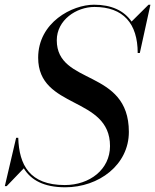

<svg xmlns="http://www.w3.org/2000/svg" viewBox="-44 -780 658 815"><path d="M-15.5 10 57 -65.5C87 -16 141.5 15 233 15C375.5 15 503 -80 503 -220C503 -490 197 -416 197 -609C197 -695 280 -750.5 357 -750.5C479.5 -750.5 540.5 -680 540.5 -555H549.5L594.5 -760H586.5L514.5 -688.5C482.5 -735 429 -760 355 -760C262.5 -760 118 -685 118 -535C118 -315 423 -373 423 -160C423 -61 337 5.5 231 5.5C82 5.5 37 -79.5 33.5 -195H24.5L-23.5 10Z"/></svg>

Font: Bodoni* 24pt
Style: Italic
Weight: 400
Italic angle: -13°
Version: Version 2.3